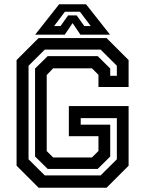

<svg xmlns="http://www.w3.org/2000/svg" viewBox="-20 -878 679 898"><path d="M160.5 0 57.5 -103V-597L160.5 -700H478.5L581.5 -597V-471H440.5V-528L410 -558.5H228.5L198.5 -527V-171.5L228.5 -141.5H410L440.5 -172V-241H302V-382H581.5V-103L478.5 0ZM189.5 -57.5H450.5L526.5 -133V-325.5H357.5V-295H495.5V-146L437 -88H203L144 -146V-557.5L203 -615.5H437L495.5 -557.5V-523.5H526.5V-570.5L450.5 -646H189.5L113.5 -570.5V-133ZM256.5 -858H382.5L494.5 -716H356L319.5 -770L283 -716H144.5ZM283.5 -823 233 -756H263L298.5 -806H338.5L374.5 -756H404.5L354 -823Z"/></svg>

Font: Tourney Thin SemiBold
Style: Regular
Weight: 600
Version: Version 1.015